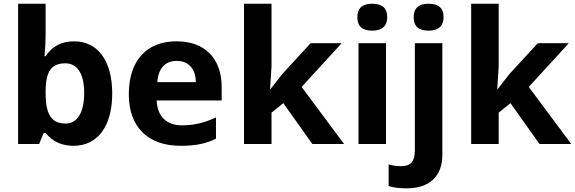

<svg xmlns="http://www.w3.org/2000/svg" viewBox="-20 -780 3114 1040"><path d="M381.8 -556.2C313.5 -556.2 261.7 -529.3 227.1 -475.1H221.2C225.1 -524.4 227.1 -560.5 227.1 -583V-759.8H78.1V0H191.9L216.8 -60.1H227.1C263.7 -13.7 314 9.8 377.9 9.8C507.3 9.8 587.9 -93.8 587.9 -273.9C587.9 -449.2 510.7 -556.2 381.8 -556.2ZM334 -437C397 -437 436 -383.3 436 -275.9C436 -168.5 397 -110.8 335.9 -110.8C260.3 -110.8 227.1 -157.7 227.1 -274.9V-291C228.5 -395 260.3 -437 334 -437Z M958 9.8C1043.5 9.8 1097.7 -2.9 1149.9 -28.8V-144C1085.9 -114.3 1030.8 -101.1 964.8 -101.1C880.4 -101.1 832 -151.4 828.6 -235.8H1180.7V-308.1C1180.7 -462.9 1090.3 -556.2 936 -556.2C774.4 -556.2 677.7 -452.1 677.7 -269C677.7 -91.3 782.2 9.8 958 9.8ZM937 -450.2C1000 -450.2 1039.6 -408.7 1041 -335H832C837.4 -408.7 874 -450.2 937 -450.2Z M1442.9 -296.9 1450.7 -420.9V-759.8H1301.8V0H1450.7V-169.9L1514.6 -221.2L1671.9 0H1843.8L1613.8 -309.1L1830.6 -545.9H1662.6L1509.8 -379.9L1444.8 -296.9Z M1915.5 -687C1915.5 -638.2 1942.4 -613.8 1996.6 -613.8C2050.8 -613.8 2077.6 -640.6 2077.6 -687C2077.6 -735.4 2050.8 -759.8 1996.6 -759.8C1942.4 -759.8 1915.5 -735.4 1915.5 -687ZM2070.8 -545.9H1921.9V0H2070.8Z M2220.7 -687C2220.7 -638.2 2247.6 -613.8 2301.8 -613.8C2356 -613.8 2382.8 -640.6 2382.8 -687C2382.8 -735.4 2356 -759.8 2301.8 -759.8C2247.6 -759.8 2220.7 -735.4 2220.7 -687ZM2183.1 240.2C2306.2 240.2 2376 174.8 2376 59.1V-545.9H2227.1V37.1C2227.1 91.8 2205.1 120.1 2154.8 120.1C2130.9 120.1 2107.9 117.2 2085 110.8V228C2112.3 236.3 2145 240.2 2183.1 240.2Z M2673.3 -296.9 2681.2 -420.9V-759.8H2532.2V0H2681.2V-169.9L2745.1 -221.2L2902.3 0H3074.2L2844.2 -309.1L3061 -545.9H2893.1L2740.2 -379.9L2675.3 -296.9Z"/></svg>

Font: Open Sans bold
Style: Bold
Weight: 700
Foundry: Ascender Corporation
Version: Version 1.100;PS 001.100;hotconv 1.0.88;makeotf.lib2.5.64775